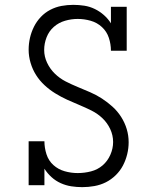

<svg xmlns="http://www.w3.org/2000/svg" viewBox="-20 -763 640 791"><path d="M319 8Q296 8 273.5 4.5Q251 1 230 -8.5Q209 -18 192 -33.5Q175 -49 163 -68V0H98V-181H163Q163 -154 171.5 -127.5Q180 -101 200 -83Q220 -65 246.5 -57.5Q273 -50 300 -50Q328 -50 355 -57Q382 -64 402.5 -81.5Q423 -99 434.5 -125Q446 -151 446 -178Q446 -206 434 -231.5Q422 -257 402 -276Q382 -295 357 -307.5Q332 -320 306.5 -330.5Q281 -341 256 -352.5Q231 -364 207.5 -378.5Q184 -393 163.5 -412Q143 -431 128.5 -454Q114 -477 106 -504Q98 -531 98 -558Q98 -583 103.5 -607Q109 -631 120 -653Q131 -675 148 -693Q165 -711 187 -722.5Q209 -734 233 -738.5Q257 -743 282 -743Q305 -743 327.5 -739.5Q350 -736 370.5 -726Q391 -716 408 -701Q425 -686 437 -667V-735H502V-554H437Q437 -581 428.5 -607Q420 -633 400 -651.5Q380 -670 353.5 -677.5Q327 -685 300 -685Q274 -685 248 -677.5Q222 -670 202 -652.5Q182 -635 172 -609.5Q162 -584 162 -557Q162 -530 174 -504.5Q186 -479 206 -459.5Q226 -440 250.5 -427.5Q275 -415 300.5 -404.5Q326 -394 351.5 -383Q377 -372 400 -357Q423 -342 443.5 -323.5Q464 -305 479 -281.5Q494 -258 502 -231.5Q510 -205 510 -177Q510 -152 504 -127.5Q498 -103 486.5 -81Q475 -59 456.5 -41Q438 -23 416 -12Q394 -1 369 3.5Q344 8 319 8Z"/></svg>

Font: Iosevka Slab Light Extended
Style: Regular
Weight: 300
Width: 7
Monospace: yes
Designer: Belleve Invis
Foundry: Belleve Invis
Version: Version 11.1.0; ttfautohint (v1.8.3)